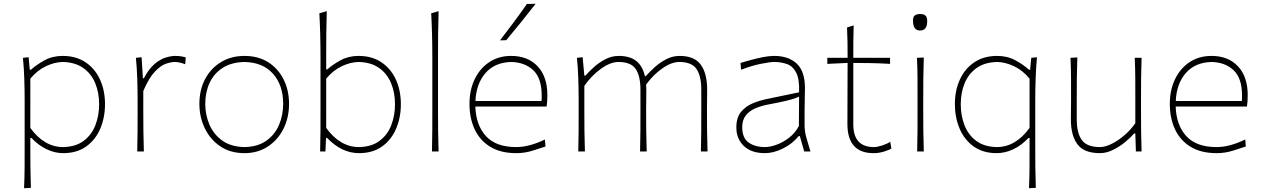

<svg xmlns="http://www.w3.org/2000/svg" viewBox="-20 -799 6658 1013"><path d="M107 194Q109.5 137.5 109.8 84.5Q110 31.5 110 -29V-271Q110 -324.5 108.2 -381.5Q106.5 -438.5 101 -494L131 -497L137 -431H143Q172.5 -457.5 214.8 -480.8Q257 -504 311 -504Q380.5 -504 430.5 -471Q480.5 -438 507.2 -380.2Q534 -322.5 534 -249Q534 -179.5 509.2 -120.8Q484.5 -62 435.2 -26.5Q386 9 313 9Q269.5 9 226.2 -11.5Q183 -32 146 -71H140V-29Q140 31.5 140.5 83.5Q141 135.5 143 192ZM313 -23Q380 -24.5 422 -56.2Q464 -88 483.5 -139Q503 -190 503 -249Q503 -310.5 482.2 -360.5Q461.5 -410.5 419 -440.5Q376.5 -470.5 311 -472Q269 -471.5 223 -450Q177 -428.5 140 -384V-124Q213.5 -23 313 -23Z M704 0Q705.5 -56.5 705.8 -108.5Q706 -160.5 706 -221V-271Q706 -324.5 704.2 -381.5Q702.5 -438.5 697 -494L727 -497L734 -386H739Q765 -435.5 795 -461Q825 -486.5 853.8 -495.2Q882.5 -504 904 -504Q920 -504 933.8 -502Q947.5 -500 960 -496L957 -460Q943.5 -465.5 929.2 -468.8Q915 -472 902 -472Q883 -472 855.5 -462.8Q828 -453.5 797 -421Q766 -388.5 736 -319V-221Q736 -160.5 736.5 -108.5Q737 -56.5 739 0Z M1270 9Q1195 9 1141.8 -27.2Q1088.5 -63.5 1060.2 -122.8Q1032 -182 1032 -251Q1032 -325 1062.2 -382Q1092.5 -439 1146.2 -471.5Q1200 -504 1270 -504Q1342 -504 1394.8 -470.8Q1447.5 -437.5 1476.2 -380.2Q1505 -323 1505 -251Q1505 -178.5 1475.5 -119.5Q1446 -60.5 1393 -25.8Q1340 9 1270 9ZM1270 -23Q1340.5 -24.5 1385.8 -57Q1431 -89.5 1452.5 -141Q1474 -192.5 1474 -251Q1474 -349.5 1420.5 -409.8Q1367 -470 1270 -472Q1201 -470.5 1155 -441Q1109 -411.5 1086 -362Q1063 -312.5 1063 -251Q1063 -192.5 1085.2 -141Q1107.5 -89.5 1153.2 -57Q1199 -24.5 1270 -23Z M1874 9Q1783 9 1706 -71H1700L1697 0H1669Q1670.5 -56.5 1670.8 -108.5Q1671 -160.5 1671 -221V-494Q1671 -621 1665 -729L1704 -740Q1702 -678.5 1701.5 -618.2Q1701 -558 1701 -494V-433H1707Q1735.5 -458.5 1777.2 -481.2Q1819 -504 1872 -504Q1941.5 -504 1991.5 -471Q2041.5 -438 2068.2 -380.2Q2095 -322.5 2095 -249Q2095 -179.5 2070.2 -120.8Q2045.5 -62 1996.2 -26.5Q1947 9 1874 9ZM1874 -23Q1941 -24.5 1983 -56.2Q2025 -88 2044.5 -139Q2064 -190 2064 -249Q2064 -310.5 2043.2 -360.5Q2022.5 -410.5 1980 -440.5Q1937.5 -470.5 1872 -472Q1830 -471.5 1784 -450Q1738 -428.5 1701 -384V-124Q1774.5 -23 1874 -23Z M2259 0Q2260.5 -56.5 2260.8 -108.5Q2261 -160.5 2261 -221V-494Q2261 -621 2255 -729L2294 -740Q2292 -678.5 2291.5 -618.2Q2291 -558 2291 -494V-221Q2291 -160.5 2291.5 -108.5Q2292 -56.5 2294 0Z M2704 9Q2621 9 2566.2 -24.8Q2511.5 -58.5 2484.2 -117.2Q2457 -176 2457 -251Q2457 -324.5 2484.8 -381.8Q2512.5 -439 2562 -471.5Q2611.5 -504 2677 -504Q2765 -504 2816.5 -449.2Q2868 -394.5 2868 -297Q2868 -262.5 2864 -237H2488Q2491 -138.5 2544 -80.8Q2597 -23 2704 -23Q2772 -23 2855 -63L2858 -26Q2829.5 -16.5 2789 -3.8Q2748.5 9 2704 9ZM2678 -472Q2590 -470 2541 -413Q2492 -356 2488.5 -266H2837Q2838 -273.5 2838 -280.8Q2838 -288 2838 -295Q2838 -386 2794 -428Q2750 -470 2678 -472ZM2618 -586Q2655 -634 2690.8 -682Q2726.5 -730 2760 -778L2806 -779Q2768.5 -730.5 2729.8 -682.8Q2691 -635 2651 -587Z M3031 0Q3032.5 -56.5 3032.8 -108.5Q3033 -160.5 3033 -221V-271Q3033 -324.5 3031.2 -381.5Q3029.5 -438.5 3024 -494L3054 -497L3063 -400H3069Q3087 -421 3114 -445.2Q3141 -469.5 3174.5 -486.8Q3208 -504 3245 -504Q3304 -504 3337.5 -476.8Q3371 -449.5 3382.5 -397H3387Q3407.5 -420.5 3435.2 -445.2Q3463 -470 3496 -487Q3529 -504 3566 -504Q3643.5 -504 3677.2 -457.8Q3711 -411.5 3711 -326Q3711 -294 3710.5 -267.2Q3710 -240.5 3710 -221Q3710 -160.5 3710.5 -108.5Q3711 -56.5 3713 0H3678Q3679.5 -56.5 3679.8 -108.5Q3680 -160.5 3680 -221V-326Q3680 -398 3654.8 -435Q3629.5 -472 3564 -472Q3522.5 -472 3474.5 -438.2Q3426.5 -404.5 3389 -353Q3390 -341 3390 -326Q3390 -294 3389.5 -267.2Q3389 -240.5 3389 -221Q3389 -160.5 3389.5 -108.5Q3390 -56.5 3392 0H3357Q3358.5 -56.5 3358.8 -108.5Q3359 -160.5 3359 -221V-326Q3359 -398 3334 -435Q3309 -472 3243 -472Q3200.5 -472 3150.5 -436Q3100.5 -400 3063 -346V-221Q3063 -160.5 3063.5 -108.5Q3064 -56.5 3066 0Z M4016 9Q3944 9 3904.5 -28.8Q3865 -66.5 3865 -127Q3865 -179 3890 -209Q3915 -239 3951.8 -254Q3988.5 -269 4023 -276L4196 -312Q4198.5 -381 4181 -415.2Q4163.5 -449.5 4132.8 -460.8Q4102 -472 4065 -472Q4043.5 -472 3995.2 -462.5Q3947 -453 3890 -431L3887 -467Q3909 -473.5 3940.5 -482.2Q3972 -491 4005 -497.5Q4038 -504 4065 -504Q4139.5 -504 4183.2 -463.8Q4227 -423.5 4227 -334Q4227 -313 4226 -279.2Q4225 -245.5 4225 -211V-137Q4225 -107 4234.2 -73.5Q4243.5 -40 4256 0H4223L4200 -81H4194Q4160.5 -40 4110.8 -15.5Q4061 9 4016 9ZM4016 -23Q4042 -23 4076 -35Q4110 -47 4142.2 -71.5Q4174.5 -96 4195 -134L4196 -289Q4186.5 -284.5 4170.5 -279Q4154.5 -273.5 4123 -266Q4091.5 -258.5 4035 -248Q3997.5 -241 3966 -227.8Q3934.5 -214.5 3915.2 -190.5Q3896 -166.5 3896 -128Q3896 -71 3929.8 -47Q3963.5 -23 4016 -23Z M4589 9Q4451 9 4451 -145Q4451 -242.5 4451.5 -328.8Q4452 -415 4452 -467L4345 -462V-494H4452Q4452 -536 4451.5 -574.2Q4451 -612.5 4449 -654L4484 -665Q4482.5 -615.5 4482.2 -578Q4482 -540.5 4482 -494H4676V-462Q4628 -465 4578.8 -466Q4529.5 -467 4482 -467V-143Q4482 -23 4591 -23Q4607.5 -23 4633 -31Q4658.5 -39 4677 -51L4683 -15Q4670.5 -7.5 4643.8 0.8Q4617 9 4589 9Z M4819 0Q4820.5 -56.5 4820.8 -108.5Q4821 -160.5 4821 -221V-271Q4821 -332 4820.8 -385Q4820.5 -438 4818 -494L4854 -495.5Q4852 -439 4851.5 -385.5Q4851 -332 4851 -271V-221Q4851 -160.5 4851.5 -108.5Q4852 -56.5 4854 0ZM4834 -638Q4797 -638 4797 -690Q4797 -709.5 4806 -717.2Q4815 -725 4835 -725Q4854.5 -725 4863.2 -716.5Q4872 -708 4872 -687Q4872 -638 4834 -638Z M5409 194Q5411.5 137.5 5411.8 84.5Q5412 31.5 5412 -29V-71H5406Q5369.5 -32 5326 -11.5Q5282.5 9 5239 9Q5166 9 5116.8 -26.5Q5067.5 -62 5042.8 -120.8Q5018 -179.5 5018 -249Q5018 -322.5 5044.8 -380.2Q5071.5 -438 5121.5 -471Q5171.5 -504 5241 -504Q5295 -504 5337.5 -480.8Q5380 -457.5 5409 -431H5415L5421 -494L5451 -497Q5446 -441 5444 -383Q5442 -325 5442 -271V-29Q5442 31.5 5442.5 83.5Q5443 135.5 5445 192ZM5239 -23Q5338.5 -23 5412 -124V-384Q5375.5 -428.5 5329.2 -450Q5283 -471.5 5241 -472Q5175.5 -470.5 5133 -440.5Q5090.5 -410.5 5069.8 -360.5Q5049 -310.5 5049 -249Q5049 -190 5068.5 -139Q5088 -88 5130 -56.2Q5172 -24.5 5239 -23Z M5783 9Q5700 9 5665 -37.2Q5630 -83.5 5630 -169Q5630 -201.5 5630.5 -225.5Q5631 -249.5 5631 -271Q5631 -332 5630.8 -385Q5630.5 -438 5628 -494L5664 -496Q5662 -440 5661.5 -386Q5661 -332 5661 -271V-169Q5661 -97 5687.8 -60Q5714.5 -23 5784 -23Q5810 -23 5844 -39.5Q5878 -56 5911.5 -84.5Q5945 -113 5970 -149V-271Q5970 -332 5969.8 -385Q5969.5 -438 5967 -494H6003Q6001 -438 6000.5 -385Q6000 -332 6000 -271V-221Q6000 -160.5 6000.5 -108.5Q6001 -56.5 6003 0H5973L5970 -95H5964Q5946 -74 5916.8 -49.8Q5887.5 -25.5 5852.5 -8.2Q5817.5 9 5783 9Z M6399 9Q6316 9 6261.2 -24.8Q6206.5 -58.5 6179.2 -117.2Q6152 -176 6152 -251Q6152 -324.5 6179.8 -381.8Q6207.5 -439 6257 -471.5Q6306.5 -504 6372 -504Q6460 -504 6511.5 -449.2Q6563 -394.5 6563 -297Q6563 -262.5 6559 -237H6183Q6186 -138.5 6239 -80.8Q6292 -23 6399 -23Q6467 -23 6550 -63L6553 -26Q6524.5 -16.5 6484 -3.8Q6443.5 9 6399 9ZM6373 -472Q6285 -470 6236 -413Q6187 -356 6183.5 -266H6532Q6533 -273.5 6533 -280.8Q6533 -288 6533 -295Q6533 -386 6489 -428Q6445 -470 6373 -472Z"/></svg>

Font: Commissioner Flair Thin
Style: Regular
Weight: 100
Designer: Kostas Bartsokas
Foundry: Kostas Bartsokas
Version: Version 1.000; ttfautohint (v1.8.3)